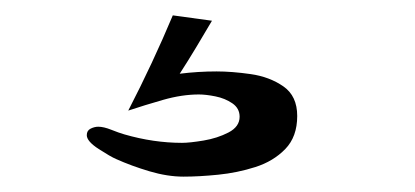

<svg xmlns="http://www.w3.org/2000/svg" viewBox="-20 -53 540 250"><path d="M367 98Q367 72 349 59.5Q331 47 306.5 43.5Q282 40 262 40Q238 40 214 43Q225 26 235.5 8.5Q246 -9 256 -26L205 -33Q192 -2 177.5 29Q163 60 147 91Q168 84 192.5 77Q217 70 239 70Q248 70 260.5 72.5Q273 75 282.5 81.5Q292 88 292 99Q292 112 277.5 119.5Q263 127 245 130Q227 133 217 133Q180 133 142 122Q135 120 125 116Q115 112 108 112Q103 112 98 114.5Q93 117 93 123Q93 131 108.5 141Q124 151 131 154Q151 163 174.5 170Q198 177 219 177Q239 177 264 174.5Q289 172 312.5 164.5Q336 157 351.5 141Q367 125 367 98Z"/></svg>

Font: UoqMunThenKhung
Style: Regular
Weight: 400
Designer: Font-Kai, 金井和夫, 宇文滿月
Foundry: Kazuo Kanai, Moonlit Owen
Version: Version 1.197